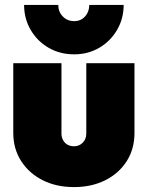

<svg xmlns="http://www.w3.org/2000/svg" viewBox="-20 -749 601 781"><path d="M281 12Q209 12 153.5 -16Q98 -44 66 -94Q34 -144 34 -208V-492H230V-206Q230 -191 236.5 -179Q243 -167 254.5 -160.5Q266 -154 281 -154Q302 -154 316.5 -168.5Q331 -183 331 -206V-492H527V-208Q527 -143 495.5 -93.5Q464 -44 408.5 -16Q353 12 281 12ZM483 -729Q483 -673 456 -627Q429 -581 383.5 -554.5Q338 -528 282 -528Q224 -528 178 -554.5Q132 -581 105 -627Q78 -673 78 -729H217Q217 -701 235.5 -682Q254 -663 282 -663Q300 -663 313.5 -671.5Q327 -680 335 -695Q343 -710 343 -729Z"/></svg>

Font: Outfit Thin Black
Style: Regular
Weight: 900
Version: Version 1.100;gftools[0.9.27]